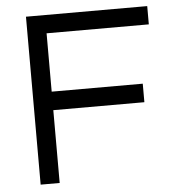

<svg xmlns="http://www.w3.org/2000/svg" viewBox="-49 -708 682 754"><g transform="rotate(-5 291.5 -331.0)"><path d="M559 -590H156V-360H515V-287H156V0H81V-662H559Z"/></g></svg>

Font: Questrial
Style: Regular
Weight: 400
Designer: Joe Prince
Foundry: Joe Prince
Version: Version 1.002